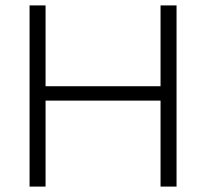

<svg xmlns="http://www.w3.org/2000/svg" viewBox="-20 -688 760 708"><path d="M572 0V-317H148V0H89V-668H148V-370H572V-668H631V0Z"/></svg>

Font: Celebes Light
Style: Regular
Weight: 300
Designer: Anugrah Pasau
Foundry: Lafontype
Version: Version 1.000; ttfautohint (v1.8.4)